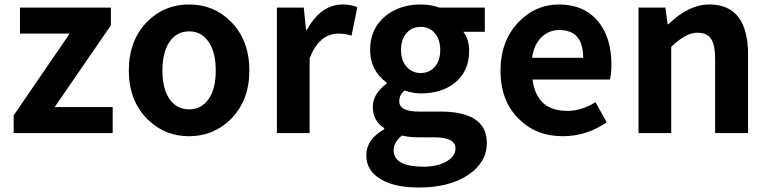

<svg xmlns="http://www.w3.org/2000/svg" viewBox="-20 -594 3432 857"><path d="M41 -79 291 -444H69V-560H475V-481L224 -116H483V0H41Z M637 -63Q555 -146 555 -279Q555 -414 637 -497Q713 -574 824 -574Q935 -574 1011 -497Q1093 -414 1093 -279Q1093 -146 1011 -63Q934 14 824 14Q714 14 637 -63ZM912 -153Q943 -199 943 -279Q943 -360 912 -406Q880 -454 824 -454Q768 -454 736 -406Q705 -360 705 -279Q705 -199 736 -153Q768 -106 824 -106Q880 -106 912 -153Z M1216 -560H1336L1346 -461H1350Q1413 -574 1509 -574Q1546 -574 1575 -562L1549 -435Q1521 -444 1491 -444Q1405 -444 1362 -334V0H1216Z M1683 208Q1615 170 1615 99Q1615 28 1695 -17V-22Q1644 -55 1644 -116Q1644 -176 1706 -221V-225Q1632 -280 1632 -371Q1632 -466 1700 -522Q1764 -574 1858 -574Q1902 -574 1942 -560H2144V-452H2048Q2074 -419 2074 -367Q2074 -276 2011 -225Q1952 -177 1858 -177Q1825 -177 1786 -190Q1762 -171 1762 -142Q1762 -96 1850 -96H1945Q2153 -96 2153 44Q2153 130 2071 186Q1987 243 1849 243Q1745 243 1683 208ZM1920 -295Q1945 -323 1945 -371Q1945 -419 1920 -447Q1897 -474 1858 -474Q1819 -474 1795 -447Q1770 -419 1770 -371Q1770 -323 1796 -295Q1820 -268 1858 -268Q1896 -268 1920 -295ZM1974 126Q2013 103 2013 69Q2013 19 1920 19H1852Q1806 19 1774 11Q1737 41 1737 76Q1737 150 1871 150Q1933 150 1974 126Z M2295 -64Q2214 -144 2214 -279Q2214 -410 2294 -495Q2370 -574 2475 -574Q2587 -574 2650 -498Q2709 -426 2709 -306Q2709 -262 2702 -239H2357Q2375 -99 2512 -99Q2576 -99 2638 -138L2688 -48Q2598 14 2492 14Q2372 14 2295 -64ZM2583 -336Q2583 -460 2477 -460Q2431 -460 2398 -429Q2363 -395 2355 -336Z M2830 -560H2950L2960 -486H2964Q3054 -574 3146 -574Q3319 -574 3319 -349V0H3172V-331Q3172 -395 3153 -422Q3135 -448 3093 -448Q3041 -448 2976 -385V0H2830Z"/></svg>

Font: `nÑOS-|
Style: Bold
Weight: 700
Designer: Ryoko NISHIZUKA ¬âXZm¬º[P (kana & ideographs); Paul D. Hunt (Latin, Greek & Cyrillic); Wenlong ZHANG _ e¬á¬ü¬ô (bopomof
Foundry: Adobe Systems Incorporated
Version: Version 1.00 June 24, 2014, initial release